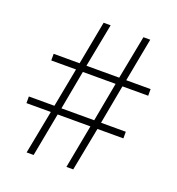

<svg xmlns="http://www.w3.org/2000/svg" viewBox="-130 -871 853 925"><g transform="rotate(20 296.5 -408.0)"><path d="M109 -51H145L187 -274H355L313 -51H348L391 -274H524V-308H397L434 -508H566V-542H441L483 -765H448L405 -542H237L280 -765H244L202 -542H69V-508H196L158 -308H27V-274H152ZM194 -308 231 -508H399L362 -308Z"/></g></svg>

Font: Noto Sans Tamil UI SemiCondensed ExtraLight
Style: Regular
Weight: 200
Width: 4
Designer: Jelle Bosma - Monotype Design Team
Foundry: Monotype Imaging Inc.
Version: Version 2.004